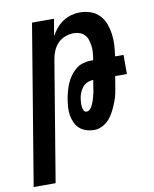

<svg xmlns="http://www.w3.org/2000/svg" viewBox="-116 -592 699 870"><g transform="rotate(-10 234.0 -156.5)"><path d="M-32 215 90 -520H191L178 -443Q188 -461 202 -477.5Q216 -494 233.5 -505.5Q251 -517 271 -522.5Q291 -528 310 -528Q336 -528 359.5 -520Q383 -512 400 -494.5Q417 -477 425.5 -454Q434 -431 437.5 -406Q441 -381 439.5 -355.5Q438 -330 434 -304H473V-216H419L413 -179Q410 -159 406 -139.5Q402 -120 394.5 -101Q387 -82 378 -63.5Q369 -45 356 -29Q343 -13 323.5 -2.5Q304 8 285 8Q266 8 248 2.5Q230 -3 217 -14.5Q204 -26 196.5 -42.5Q189 -59 186 -77Q183 -95 184.5 -114.5Q186 -134 189 -153Q192 -170 197 -187.5Q202 -205 209 -221.5Q216 -238 227 -253.5Q238 -269 252.5 -281Q267 -293 285 -298.5Q303 -304 320 -304H333L335 -313Q337 -327 338 -341.5Q339 -356 337 -370Q335 -384 331 -397Q327 -410 318 -420Q309 -430 296 -435Q283 -440 268 -440Q249 -440 229 -433Q209 -426 194.5 -411Q180 -396 172 -377Q164 -358 161 -339L69 215ZM264 -80Q274 -80 281 -88.5Q288 -97 292 -105.5Q296 -114 299 -123.5Q302 -133 304.5 -142Q307 -151 309 -160Q311 -169 312 -179L318 -216Q304 -216 290.5 -210Q277 -204 268 -192.5Q259 -181 254 -168Q249 -155 247 -141Q246 -132 245.5 -123Q245 -114 246 -105Q247 -96 251 -88Q255 -80 264 -80Z"/></g></svg>

Font: Iosevka Term Curly Semibold
Style: Italic
Weight: 600
Italic angle: -9°
Designer: Belleve Invis
Foundry: Belleve Invis
Version: Version 32.3.0